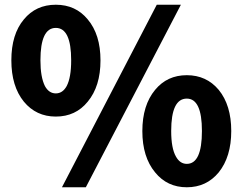

<svg xmlns="http://www.w3.org/2000/svg" viewBox="-20 -778 1025 812"><path d="M242 14 643 -758H745L544 -372L343 14ZM770 14Q687 14 636 -49Q582 -114 582 -223.5Q582 -333 636 -398Q687 -460 770 -460Q853 -460 905 -398Q958 -333 958 -224Q958 -115 905 -49Q853 14 770 14ZM770 -85Q834 -85 834 -224Q834 -361 770 -361Q704 -361 704 -224Q704 -151 724 -116Q741 -85 770 -85ZM216 -285Q133 -285 81 -348Q28 -413 28 -523Q28 -633 81 -696Q132 -758 216 -758Q300 -758 351 -696Q405 -632 405 -522.5Q405 -413 351 -348Q300 -285 216 -285ZM216 -383Q245 -383 262 -414Q281 -450 281 -523Q281 -660 216 -660Q151 -660 151 -523Q151 -452 170 -414Q187 -383 216 -383Z"/></svg>

Font: GenSekiGothic TW H
Style: Regular
Weight: 900
Version: Version 1.501;PS 1;hotconv 16.6.51;makeotf.lib2.5.65220